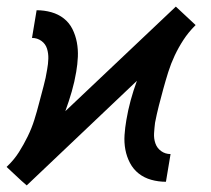

<svg xmlns="http://www.w3.org/2000/svg" viewBox="-20 -551 640 582"><path d="M61 11 45 -3 0 -45 2 -47Q23 -67 37.5 -90Q52 -113 64 -137.5Q76 -162 84 -187.5Q92 -213 98.5 -238.5Q105 -264 112 -289.5Q119 -315 123 -341Q126 -357 126.5 -373Q127 -389 122.5 -403.5Q118 -418 105.5 -427Q93 -436 77 -436L91 -520Q114 -520 135.5 -514Q157 -508 173.5 -495Q190 -482 199.5 -463Q209 -444 213 -422.5Q217 -401 216 -378.5Q215 -356 211 -333Q206 -303 197.5 -273.5Q189 -244 178 -214L513 -531L528 -517L573 -475L571 -473Q551 -453 536 -430Q521 -407 509.5 -382.5Q498 -358 490 -332.5Q482 -307 475 -281.5Q468 -256 461.5 -230.5Q455 -205 450 -179Q448 -163 447 -147Q446 -131 451 -116.5Q456 -102 468.5 -93Q481 -84 497 -84L483 0Q460 0 438.5 -6Q417 -12 400.5 -25Q384 -38 374 -57Q364 -76 360 -97.5Q356 -119 357.5 -141.5Q359 -164 363 -187Q368 -217 376 -246.5Q384 -276 395 -306Z"/></svg>

Font: Iosevka Md Ex Obl
Style: Regular
Weight: 500
Width: 7
Italic angle: -9°
Monospace: yes
Designer: Belleve Invis
Foundry: Belleve Invis
Version: Version 32.5.0; ttfautohint (v1.8.4)